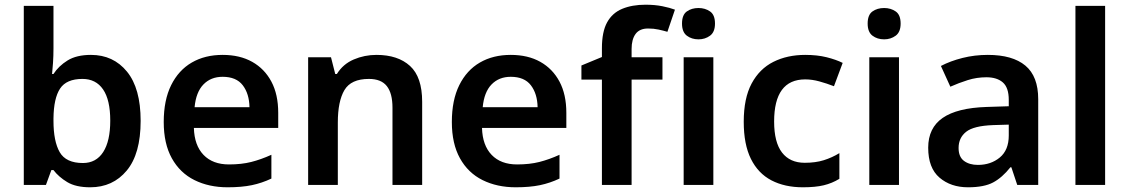

<svg xmlns="http://www.w3.org/2000/svg" viewBox="-20 -785 4791 815"><path d="M207 -580Q207 -548 205 -518Q203 -488 201 -471H207Q229 -505 267 -528.5Q305 -552 366 -552Q461 -552 519 -481Q577 -410 577 -272Q577 -132 518 -61Q459 10 363 10Q302 10 265.5 -12Q229 -34 207 -63H198L175 0H81V-760H207ZM330 -450Q262 -450 235 -409Q208 -368 207 -283V-272Q207 -185 233.5 -139Q260 -93 332 -93Q388 -93 418 -139.5Q448 -186 448 -273Q448 -361 417.5 -405.5Q387 -450 330 -450Z M925 -552Q998 -552 1050.5 -522.5Q1103 -493 1132 -438.5Q1161 -384 1161 -306V-242H803Q805 -168 844 -127.5Q883 -87 952 -87Q1005 -87 1046.5 -97.5Q1088 -108 1132 -128V-27Q1092 -8 1049 1Q1006 10 946 10Q867 10 805.5 -20.5Q744 -51 709.5 -113Q675 -175 675 -267Q675 -360 706.5 -423.5Q738 -487 794 -519.5Q850 -552 925 -552ZM925 -459Q875 -459 843.5 -426.5Q812 -394 806 -330H1039Q1038 -387 1010.5 -423Q983 -459 925 -459Z M1578 -552Q1669 -552 1720.5 -505Q1772 -458 1772 -353V0H1646V-328Q1646 -389 1622 -419.5Q1598 -450 1546 -450Q1470 -450 1442 -402.5Q1414 -355 1414 -265V0H1288V-542H1385L1403 -471H1410Q1436 -513 1481.5 -532.5Q1527 -552 1578 -552Z M2148 -552Q2221 -552 2273.5 -522.5Q2326 -493 2355 -438.5Q2384 -384 2384 -306V-242H2026Q2028 -168 2067 -127.5Q2106 -87 2175 -87Q2228 -87 2269.5 -97.5Q2311 -108 2355 -128V-27Q2315 -8 2272 1Q2229 10 2169 10Q2090 10 2028.5 -20.5Q1967 -51 1932.5 -113Q1898 -175 1898 -267Q1898 -360 1929.5 -423.5Q1961 -487 2017 -519.5Q2073 -552 2148 -552ZM2148 -459Q2098 -459 2066.5 -426.5Q2035 -394 2029 -330H2262Q2261 -387 2233.5 -423Q2206 -459 2148 -459Z M2792 -447H2661V0H2535V-447H2448V-507L2535 -543V-580Q2535 -650 2557 -690Q2579 -730 2621 -747.5Q2663 -765 2720 -765Q2760 -765 2792 -758.5Q2824 -752 2845 -744L2813 -650Q2796 -655 2775.5 -659.5Q2755 -664 2731 -664Q2695 -664 2678 -641Q2661 -618 2661 -577V-542H2792Z M3008 -542V0H2882V-542ZM2945 -751Q2973 -751 2994 -736.5Q3015 -722 3015 -685Q3015 -649 2994 -633.5Q2973 -618 2945 -618Q2916 -618 2895.5 -633.5Q2875 -649 2875 -685Q2875 -722 2895.5 -736.5Q2916 -751 2945 -751Z M3388 10Q3311 10 3254.5 -19.5Q3198 -49 3167.5 -110.5Q3137 -172 3137 -268Q3137 -368 3170.5 -430.5Q3204 -493 3263 -522.5Q3322 -552 3398 -552Q3449 -552 3489 -542Q3529 -532 3557 -518L3520 -419Q3489 -431 3458 -439.5Q3427 -448 3398 -448Q3266 -448 3266 -269Q3266 -181 3299.5 -137.5Q3333 -94 3396 -94Q3442 -94 3477 -105Q3512 -116 3543 -135V-26Q3512 -7 3476.5 1.5Q3441 10 3388 10Z M3796 -542V0H3670V-542ZM3733 -751Q3761 -751 3782 -736.5Q3803 -722 3803 -685Q3803 -649 3782 -633.5Q3761 -618 3733 -618Q3704 -618 3683.5 -633.5Q3663 -649 3663 -685Q3663 -722 3683.5 -736.5Q3704 -751 3733 -751Z M4173 -552Q4278 -552 4332.5 -506.5Q4387 -461 4387 -364V0H4298L4273 -75H4269Q4234 -31 4195.5 -10.5Q4157 10 4089 10Q4016 10 3968 -31Q3920 -72 3920 -158Q3920 -242 3981.5 -284.5Q4043 -327 4168 -331L4262 -334V-361Q4262 -413 4237 -435Q4212 -457 4167 -457Q4126 -457 4088 -445Q4050 -433 4014 -417L3974 -505Q4014 -526 4065.5 -539Q4117 -552 4173 -552ZM4196 -254Q4113 -251 4081 -225.5Q4049 -200 4049 -157Q4049 -119 4072 -102Q4095 -85 4131 -85Q4186 -85 4224 -116.5Q4262 -148 4262 -210V-256Z M4671 0H4545V-760H4671Z"/></svg>

Font: Noto Sans Tangsa SemiBold
Style: Regular
Weight: 600
Version: Version 1.504